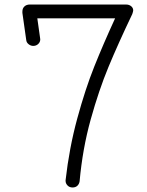

<svg xmlns="http://www.w3.org/2000/svg" viewBox="-20 -825 651 849"><path d="M157 -659 158 -651Q158 -639 149 -630.5Q140 -622 127 -622Q116 -622 106.5 -629.5Q97 -637 96 -648L79 -768V-774Q79 -788 88 -796.5Q97 -805 112 -805H537Q551 -805 560 -797.5Q569 -790 569 -779Q569 -775 565 -763Q502 -631 459.5 -528.5Q417 -426 381 -296.5Q345 -167 332 -23Q330 -11 322 -3.5Q314 4 301 4Q287 4 278.5 -5Q270 -14 270 -25V-28Q286 -170 321.5 -300.5Q357 -431 397 -531Q437 -631 489 -744H145Z"/></svg>

Font: Tsukimi Rounded
Style: Regular
Weight: 400
Designer: Takashi Funayama
Foundry: Takashi Funayama
Version: Version 1.032; ttfautohint (v1.8.3)